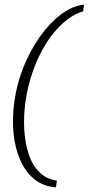

<svg xmlns="http://www.w3.org/2000/svg" viewBox="-20 -686 382 827"><path d="M221 121Q166 117 127.5 85.5Q89 54 66.5 2Q44 -50 38 -114.5Q32 -179 42 -249Q52 -324 80.5 -395.5Q109 -467 150.5 -526Q192 -585 241.5 -623Q291 -661 342 -666L338 -637Q294 -624 253 -588Q212 -552 179 -499.5Q146 -447 123 -383Q100 -319 90 -250Q81 -187 84.5 -128Q88 -69 104 -21Q120 27 150.5 56.5Q181 86 225 92Z"/></svg>

Font: Alumni Sans Light
Style: Italic
Weight: 300
Italic angle: -8°
Version: Version 1.016